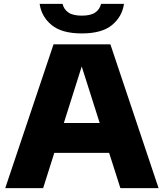

<svg xmlns="http://www.w3.org/2000/svg" viewBox="-20 -968 844 988"><path d="M7 0 255.5 -740H548L796 0H599.5L541.5 -181.5H259.5L202 0ZM308.5 -335H493L400.5 -626ZM401 -796Q298 -796 245.8 -839Q193.5 -882 184 -948H302Q308.5 -920 331.8 -903.8Q355 -887.5 401 -887.5Q447 -887.5 470.2 -903.8Q493.5 -920 500 -948H618Q608.5 -882 556.2 -839Q504 -796 401 -796Z"/></svg>

Font: Encode Sans SemiExpanded SemiExpanded ExtraBold
Style: Regular
Weight: 800
Width: 6
Designer: Multiple Designers
Foundry: Impallari Type
Version: Version 3.000; ttfautohint (v1.8.3) -l 8 -r 50 -G 200 -x 14 